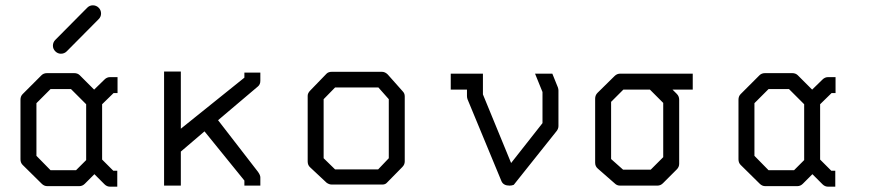

<svg xmlns="http://www.w3.org/2000/svg" viewBox="-20 -747 3280 722"><path d="M364 -147 406 -105H421V-45H394Q382 -45 373 -54L335 -92L299 -56Q290 -47 278 -47H158Q146 -47 137 -56L65 -127Q57 -135 57 -148V-372Q57 -385 65 -393L136 -464Q144 -472 157 -472H259Q272 -472 280 -464L334 -410L373 -448Q382 -457 394 -457H422V-397H407L364 -355ZM304 -145V-355L247 -412H170L117 -359V-161L170 -107H266ZM179 -575Q179 -588 188 -597L308 -718Q317 -727 329 -727Q342 -727 351 -718Q360 -709 360 -696Q360 -684 351 -675L231 -554Q222 -545 209 -545Q197 -545 188 -554Q179 -563 179 -575Z M660 -177V-49H597V-478H660V-263L899 -455V-474H959V-443Q959 -429.5 950 -422L800 -295L950 -101Q959 -88.5 959 -80V-49H899V-68L749 -253Z M1197 -374V-152L1240 -110H1402L1442 -152V-374L1403 -418H1240ZM1147 -407 1208 -470Q1215 -477 1228 -477H1416Q1428 -477 1438 -467L1494 -404Q1502 -396 1502 -385V-140Q1502 -128 1493 -119L1435 -60Q1429 -53 1417.5 -53H1414H1228Q1217.5 -53 1208 -60L1146 -118Q1137 -126 1137 -140V-387Q1137 -397 1147 -407Z M2057 -470 2078 -418Q2080 -412 2080 -407V-273Q2080 -263 2073 -254L1912 -52Q1904.5 -49 1896 -49Q1873.5 -49 1866 -65L1738 -374Q1736 -380 1736 -386V-410H1675V-470H1796V-392L1902 -134L2020 -284V-401L1992 -470Z M2312 -470H2585V-410H2509L2525 -394Q2534 -385 2534 -372V-131Q2534 -119 2525 -110L2473 -58Q2464 -49 2452 -49H2312Q2300 -49 2292 -57L2228 -113Q2218 -121.5 2218 -135V-376Q2218 -389 2227 -398L2291 -461Q2300 -470 2312 -470ZM2424 -410H2324L2278 -364V-149L2323 -109H2427L2474 -156V-360Z M3064 -147 3106 -105H3121V-45H3094Q3082 -45 3073 -54L3035 -92L2999 -56Q2990 -47 2978 -47H2858Q2846 -47 2837 -56L2765 -127Q2757 -135 2757 -148V-372Q2757 -385 2765 -393L2836 -464Q2844 -472 2857 -472H2959Q2972 -472 2980 -464L3034 -410L3073 -448Q3082 -457 3094 -457H3122V-397H3107L3064 -355ZM3004 -145V-355L2947 -412H2870L2817 -359V-161L2870 -107H2966Z"/></svg>

Font: 3270 Nerd Font Mono
Style: Regular
Weight: 400
Monospace: yes
Version: Version 3.0.1;Nerd Fonts 3.0.0